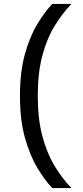

<svg xmlns="http://www.w3.org/2000/svg" viewBox="-20 -808 426 981"><path d="M82 -318Q82 -442 107.5 -532.5Q133 -623 171 -685.5Q209 -748 247 -788H345Q296 -737 257 -672Q218 -607 195.5 -520.5Q173 -434 173 -318Q173 -203 195.5 -116Q218 -29 257 36.5Q296 102 345 153H247Q209 113 171 50Q133 -13 107.5 -103.5Q82 -194 82 -318Z"/></svg>

Font: 42dot Sans Light Medium
Style: Regular
Weight: 500
Version: Version 1.000